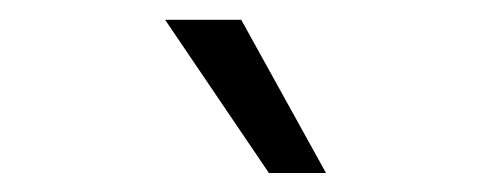

<svg xmlns="http://www.w3.org/2000/svg" viewBox="-20 -781 507 197"><path d="M149.4 -760.7H227.5L314.5 -603.5H255.9Z"/></svg>

Font: Pretendard GOV Light
Style: Regular
Weight: 300
Designer: Base glyphs from Inter by Rasmus Andersson; Hangeul glyphs from Noto Sans CJK(Source Han Sans) by Jang Soo-young and Kan
Foundry: Kil Hyung-jin
Version: Version 1.309